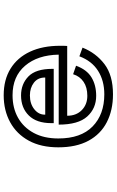

<svg xmlns="http://www.w3.org/2000/svg" viewBox="184 -804 632 1040"><g transform="rotate(-90 500.0 -284.0)"><path d="M762 -153Q733 -80 672.5 -34Q612 12 509 12Q423 12 358 -21.5Q293 -55 257.5 -121Q222 -187 222 -284Q222 -378 258 -444Q294 -510 358 -545Q422 -580 504 -580Q588 -580 648 -543Q708 -506 740 -437.5Q772 -369 772 -275Q772 -266 772 -256Q772 -246 771 -236H393Q393 -187 423.5 -157Q454 -127 501 -127Q547 -127 577 -147.5Q607 -168 618 -204L664 -188Q643 -130 601 -104.5Q559 -79 501 -79Q433 -79 389 -127.5Q345 -176 345 -282H724Q722 -396 664 -464Q606 -532 504 -532Q435 -532 382.5 -502.5Q330 -473 300 -417.5Q270 -362 270 -284Q270 -162 335 -98.5Q400 -35 509 -35Q583 -35 636.5 -69Q690 -103 715 -170ZM353 -322Q353 -402 394.5 -444Q436 -486 503 -486Q565 -486 606 -446Q647 -406 647 -317V-309H353ZM600 -357Q600 -395 572 -416.5Q544 -438 503 -438Q458 -438 428.5 -414.5Q399 -391 399 -358V-355H600Z"/></g></svg>

Font: Train One
Style: Regular
Weight: 400
Designer: Fontworks Inc.
Foundry: Fontworks Inc.
Version: Version 1.100